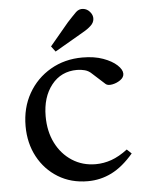

<svg xmlns="http://www.w3.org/2000/svg" viewBox="-53 -785 641 838"><g transform="rotate(-5 267.0 -365.5)"><path d="M298 10Q225 10 168.5 -24.5Q112 -59 80 -118.5Q48 -178 48 -253Q48 -333 83.5 -395.5Q119 -458 181 -494Q243 -530 321 -530Q373 -530 411.5 -516Q450 -502 471.5 -482Q493 -462 493 -444Q493 -428 476.5 -416.5Q460 -405 440.5 -401.5Q421 -398 412 -406L358 -455Q344 -469 327 -473.5Q310 -478 293 -478Q223 -478 181 -425Q139 -372 139 -288Q139 -222 164.5 -171Q190 -120 235.5 -90.5Q281 -61 339 -61Q374 -61 408 -73Q442 -85 479 -113L499 -94Q452 -39 403 -14.5Q354 10 298 10ZM207 -566 189 -590 271 -688Q282 -700 291.5 -710Q301 -720 311 -730Q325 -743 342.5 -741Q360 -739 372 -725Q385 -710 383.5 -693Q382 -676 367 -663Q356 -653 344.5 -646Q333 -639 319 -631Z"/></g></svg>

Font: Hedvig Letters Serif 12pt
Style: Regular
Weight: 400
Designer: Alexander Örn & Tor Weibull
Foundry: Kanon Foundry
Version: Version 1.000; ttfautohint (v1.8.4.7-5d5b)